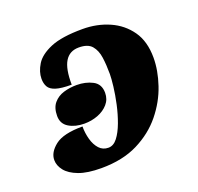

<svg xmlns="http://www.w3.org/2000/svg" viewBox="-103 -657 802 778"><g transform="rotate(-20 298.5 -268.0)"><path d="M208 10Q148 10 111 -4Q74 -18 56.5 -40Q39 -62 39 -86Q39 -119 74.5 -147Q110 -175 193 -175Q193 -146 200.5 -119Q208 -92 223.5 -75Q239 -58 263 -58Q285 -58 302 -80Q319 -102 332 -137Q345 -172 353.5 -211Q362 -250 366 -284Q370 -318 370 -337Q370 -376 365.5 -408.5Q361 -441 344 -461Q327 -481 288 -481Q248 -481 228.5 -449Q209 -417 210 -349Q165 -349 142 -356.5Q119 -364 111 -378.5Q103 -393 103 -413Q103 -443 122 -474Q141 -505 189.5 -525.5Q238 -546 328 -546Q390 -546 442.5 -523Q495 -500 527 -454.5Q559 -409 559 -339Q559 -284 538.5 -223Q518 -162 475 -109Q432 -56 366 -23Q300 10 208 10ZM205 -183Q166 -183 138.5 -199.5Q111 -216 111 -250Q111 -285 128 -305Q145 -325 171.5 -333Q198 -341 228 -341Q266 -341 296 -325.5Q326 -310 326 -272Q326 -244 308.5 -224Q291 -204 263.5 -193.5Q236 -183 205 -183Z"/></g></svg>

Font: Noto Serif Black
Style: Italic
Weight: 900
Italic angle: -12°
Designer: Monotype Design Team
Foundry: Monotype Imaging Inc.
Version: Version 2.013